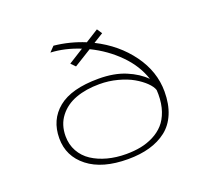

<svg xmlns="http://www.w3.org/2000/svg" viewBox="-132 -979 1315 1171"><g transform="rotate(-20 525.0 -393.5)"><path d="M199.5 -251Q199.5 -196 224 -152Q248.5 -108 291.2 -80Q334 -52 390.2 -37Q446.5 -22 511 -22Q562 -22 605.8 -30.5Q649.5 -39 689.5 -59.2Q729.5 -79.5 757.8 -110.5Q786 -141.5 802.5 -189.2Q819 -237 819 -298Q819 -307.5 818 -325.5Q810.5 -349.5 783.2 -376Q756 -402.5 715.5 -425.8Q675 -449 618.2 -464Q561.5 -479 502 -479Q414.5 -479 347.5 -454.5Q280.5 -430 240 -377.5Q199.5 -325 199.5 -251ZM319 -795Q421.5 -784.5 517.5 -745L602 -798L624 -765L560 -725.5Q695.5 -657.5 777.8 -544.2Q860 -431 860 -301Q860 -219.5 834.5 -158.5Q809 -97.5 762 -61Q715 -24.5 652.5 -6.8Q590 11 511 11Q345 11 252 -61.8Q159 -134.5 159 -251Q159 -371.5 245.2 -441.8Q331.5 -512 508 -512Q609 -512 683 -481Q757 -450 802.5 -403.5Q772.5 -496.5 696.2 -573.5Q620 -650.5 519 -699.5L405 -629L378 -657L476 -718.5Q380 -757.5 287 -762Z"/></g></svg>

Font: League Mono Extended Thin
Style: Regular
Weight: 100
Width: 9
Designer: Tyler Finck
Foundry: The League of Moveable Type / Tyler Finck
Version: Version 2.210